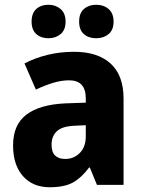

<svg xmlns="http://www.w3.org/2000/svg" viewBox="-20 -778 604 808"><path d="M292 -560Q391 -560 445.5 -510.5Q500 -461 500 -363V0H388L358 -73H355Q323 -30 287 -10Q251 10 189 10Q118 10 76.5 -37Q35 -84 35 -166Q35 -253 91 -295.5Q147 -338 255 -343L341 -346V-364Q341 -440 271 -440Q239 -440 204 -429.5Q169 -419 131 -401L83 -511Q127 -534 179.5 -547Q232 -560 292 -560ZM296 -249Q242 -247 219.5 -226Q197 -205 197 -169Q197 -137 212.5 -123Q228 -109 254 -109Q291 -109 316 -134.5Q341 -160 341 -204V-251ZM113 -687Q113 -723 133 -740.5Q153 -758 184 -758Q214 -758 235 -740Q256 -722 256 -687Q256 -652 235 -634.5Q214 -617 184 -617Q153 -617 133 -634.5Q113 -652 113 -687ZM313 -687Q313 -723 333.5 -740.5Q354 -758 385 -758Q416 -758 437 -740Q458 -722 458 -687Q458 -652 437 -634.5Q416 -617 385 -617Q353 -617 333 -634.5Q313 -652 313 -687Z"/></svg>

Font: Noto Sans Tamil SemiCondensed ExtraBold
Style: Regular
Weight: 800
Width: 4
Designer: Jelle Bosma - Monotype Design Team
Foundry: Monotype Imaging Inc.
Version: Version 2.004; ttfautohint (v1.8.4.7-5d5b)